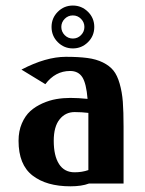

<svg xmlns="http://www.w3.org/2000/svg" viewBox="-20 -652 516 682"><path d="M45.9 0ZM209.7 -585Q197.8 -572.8 197.8 -556.2Q197.8 -539.6 209.7 -527.3Q221.7 -515.1 238.8 -515.1Q255.9 -515.1 267.8 -527.3Q279.8 -539.6 279.8 -556.2Q279.8 -572.8 267.8 -585Q255.9 -597.2 238.8 -597.2Q221.7 -597.2 209.7 -585ZM185.3 -502.2Q163.1 -524.4 163.1 -556.2Q163.1 -587.9 185.3 -610.1Q207.5 -632.3 238.8 -632.3Q270 -632.3 292.5 -610.1Q314.9 -587.9 314.9 -556.2Q314.9 -524.4 292.5 -502.2Q270 -480 238.8 -480Q207.5 -480 185.3 -502.2ZM56.2 -404.8Q143.1 -450.2 213.9 -450.2Q259.3 -450.2 290.5 -446Q321.8 -441.9 345.5 -430.2Q369.1 -418.5 382.8 -401.6Q396.5 -384.8 405 -355Q413.6 -325.2 416.3 -290.3Q418.9 -255.4 418.9 -202.1V0H295.9Q270 9.8 230 9.8Q145 9.8 95.5 -28.6Q45.9 -66.9 45.9 -151.9Q45.9 -186.5 57.6 -213.6Q69.3 -240.7 87.6 -257.3Q106 -273.9 130.9 -284.9Q155.8 -295.9 179.9 -300Q204.1 -304.2 230 -304.2Q257.8 -304.2 291 -300.8Q286.6 -355.5 272.5 -377.7Q258.3 -399.9 229 -399.9Q176.3 -399.9 141.1 -353ZM293.9 -47.9V-224.1V-251Q270 -253.9 245.1 -253.9Q212.4 -253.9 191.7 -228Q170.9 -202.1 170.9 -151.9Q170.9 -98.6 189.7 -69.3Q208.5 -40 245.1 -40Q271.5 -40 293.9 -47.9Z"/></svg>

Font: Pfennig
Style: Bold
Weight: 700
Version: Version 20120410 ; ttfautohint (v0.8)